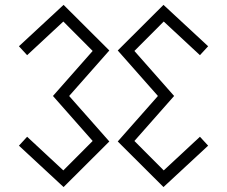

<svg xmlns="http://www.w3.org/2000/svg" viewBox="-20 -779 919 777"><path d="M237.3 -22 56.6 -189.5 89.8 -225.6 236.3 -89.4 355 -208.5 194.3 -390.6 355 -572.8 236.3 -691.9 89.8 -555.7 56.6 -591.8 237.3 -759.3 422.4 -574.7 259.8 -390.6 422.4 -206.5ZM641.6 -22 456.5 -206.5 619.1 -390.6 456.5 -574.7 641.6 -759.3 822.3 -591.8 789.1 -555.7 642.6 -691.9 523.9 -572.8 684.6 -390.6 523.9 -208.5 642.6 -89.4 789.1 -225.6 822.3 -189.5Z"/></svg>

Font: Auseklis
Style: Regular
Weight: 400
Designer: GGBotNet
Foundry: GGBotNet
Version: 1.00